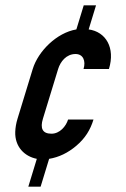

<svg xmlns="http://www.w3.org/2000/svg" viewBox="-20 -692 472 718"><path d="M172.4 -192C138.2 -192 129.7 -212.7 140.5 -248L197.4 -434C205.7 -461.2 227.7 -490 262.5 -490C290.8 -490 301.7 -464.5 292.4 -434L387.4 -434C411.7 -513.5 375.8 -573.2 311.6 -582L339.1 -672H293.1L265.6 -582C192.2 -569.7 122.8 -500.7 102.4 -434L45.5 -248C40.4 -231.3 37.6 -215 37 -199C35.1 -143.6 71.2 -107.1 117.7 -98L85.9 6H131.9L163.7 -98C200.2 -104 233.9 -120.2 265 -146.5C298.4 -174.8 317.7 -206 329.6 -245H234.6C226.9 -219.8 203.6 -192 172.4 -192Z"/></svg>

Font: Din Kursivschrift
Style: Eng
Weight: 400
Version: Version 1.089